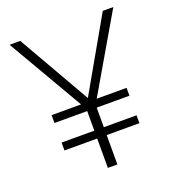

<svg xmlns="http://www.w3.org/2000/svg" viewBox="-131 -816 832 918"><g transform="rotate(-20 285.5 -357.0)"><path d="M285.6 -346.7 495.1 -713.9H548.8L324.2 -329.1H476.1V-289.1H309.6V-189.5H476.1V-149.4H309.6V0H261.2V-149.4H94.7V-189.5H261.2V-289.1H94.7V-329.1H244.6L21 -713.9H75.2Z"/></g></svg>

Font: Open Sans Light
Style: Regular
Weight: 300
Designer: Monotype Design Team
Foundry: Monotype Imaging Inc.
Version: Version 3.000; ttfautohint (v1.8.4)